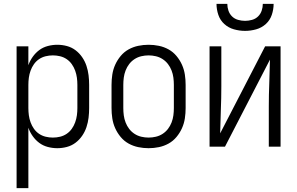

<svg xmlns="http://www.w3.org/2000/svg" viewBox="-20 -760 1540 995"><path d="M66 215V-520H127V-422Q135 -445 149.5 -465.5Q164 -486 183.5 -500.5Q203 -515 227.5 -521.5Q252 -528 277 -528Q302 -528 326.5 -521.5Q351 -515 371 -500Q391 -485 405.5 -464Q420 -443 428 -419Q436 -395 439 -370Q442 -345 442 -320V-200Q442 -175 439 -150Q436 -125 428 -101Q420 -77 405.5 -56Q391 -35 371 -20Q351 -5 326.5 1.5Q302 8 277 8Q252 8 227.5 1.5Q203 -5 183.5 -19.5Q164 -34 149.5 -54.5Q135 -75 127 -98V215ZM254 -47Q273 -47 291.5 -51.5Q310 -56 325.5 -66.5Q341 -77 352 -92.5Q363 -108 369.5 -126Q376 -144 378.5 -162.5Q381 -181 381 -200V-320Q381 -339 378.5 -357.5Q376 -376 369.5 -394Q363 -412 352 -427.5Q341 -443 325.5 -453.5Q310 -464 291.5 -468.5Q273 -473 254 -473Q235 -473 216.5 -468.5Q198 -464 182.5 -453.5Q167 -443 156 -427.5Q145 -412 138.5 -394Q132 -376 129.5 -357.5Q127 -339 127 -320V-200Q127 -181 129.5 -162.5Q132 -144 138.5 -126Q145 -108 156 -92.5Q167 -77 182.5 -66.5Q198 -56 216.5 -51.5Q235 -47 254 -47Z M750 8Q723 8 696.5 2.5Q670 -3 646.5 -16Q623 -29 605.5 -50Q588 -71 577 -95.5Q566 -120 562 -146.5Q558 -173 558 -200V-320Q558 -347 562 -373.5Q566 -400 577 -424.5Q588 -449 605.5 -470Q623 -491 646.5 -504Q670 -517 696.5 -522.5Q723 -528 750 -528Q777 -528 803.5 -522.5Q830 -517 853.5 -504Q877 -491 894.5 -470Q912 -449 923 -424.5Q934 -400 938 -373.5Q942 -347 942 -320V-200Q942 -173 938 -146.5Q934 -120 923 -95.5Q912 -71 894.5 -50Q877 -29 853.5 -16Q830 -3 803.5 2.5Q777 8 750 8ZM750 -47Q769 -47 788 -51.5Q807 -56 823 -66.5Q839 -77 850.5 -92Q862 -107 869 -125Q876 -143 878.5 -162Q881 -181 881 -200V-320Q881 -339 878.5 -358Q876 -377 869 -395Q862 -413 850.5 -428Q839 -443 823 -453.5Q807 -464 788 -468.5Q769 -473 750 -473Q731 -473 712 -468.5Q693 -464 677 -453.5Q661 -443 649.5 -428Q638 -413 631 -395Q624 -377 621.5 -358Q619 -339 619 -320V-200Q619 -181 621.5 -162Q624 -143 631 -125Q638 -107 649.5 -92Q661 -77 677 -66.5Q693 -56 712 -51.5Q731 -47 750 -47Z M1066 0V-520H1127V-312Q1127 -251 1124.5 -190.5Q1122 -130 1121 -69L1354 -520H1434V0H1373V-208Q1373 -269 1375.5 -329.5Q1378 -390 1379 -451L1146 0ZM1250 -600Q1221 -600 1192.5 -608Q1164 -616 1142.5 -635.5Q1121 -655 1111.5 -683Q1102 -711 1102 -740H1158Q1158 -722 1164 -704.5Q1170 -687 1183 -674.5Q1196 -662 1214 -657Q1232 -652 1250 -652Q1268 -652 1286 -657Q1304 -662 1317 -674.5Q1330 -687 1336 -704.5Q1342 -722 1342 -740H1398Q1398 -711 1388.5 -683Q1379 -655 1357.5 -635.5Q1336 -616 1307.5 -608Q1279 -600 1250 -600Z"/></svg>

Font: Iosevka Fixed SS04 Light
Style: Regular
Weight: 300
Monospace: yes
Designer: Belleve Invis
Foundry: Belleve Invis
Version: Version 32.5.0